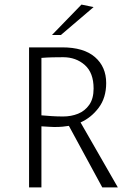

<svg xmlns="http://www.w3.org/2000/svg" viewBox="-20 -819 561 839"><path d="M107 0V-612H252Q346 -612 395 -569.5Q444 -527 444 -456Q444 -392 411.5 -348.5Q379 -305 332 -284L495 0H427L281 -269Q269 -267 254 -265.5Q239 -264 217 -264Q208 -264 194.5 -265Q181 -266 161 -267V0ZM256 -310Q291 -310 321 -322Q351 -334 370 -361Q389 -388 389 -432Q389 -501 350.5 -535Q312 -569 256 -569Q234 -569 210 -568.5Q186 -568 161 -566V-315Q184 -313 207 -311.5Q230 -310 256 -310ZM207 -666 336 -799 389 -788 246 -666Z"/></svg>

Font: Ancizar Sans Thin
Style: Regular
Weight: 100
Designer: Cesar Puertas, Viviana Monsalve, Julian Moncada, Julian Prieto, Jose Castro, Mariel Hernandez, Felipe Aragon, Sara Alarc
Version: Version 8.100